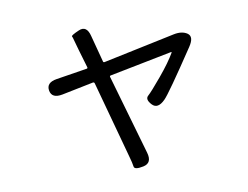

<svg xmlns="http://www.w3.org/2000/svg" viewBox="-75 -705 1149 889"><g transform="rotate(-10 500.0 -260.5)"><path d="M531 76Q488 85 486 68.5Q484 52 474 17L376 -342Q374 -348 368 -347L220 -317Q169 -307 162 -345Q155 -384 206 -392L351 -415Q356 -416 355 -421L330 -506Q323 -531 316 -556Q313 -569 310 -574Q307 -579 346 -596Q385 -613 398 -560L431 -435Q432 -430 438 -431L776 -502Q815 -510 840 -493Q865 -475 836 -432Q704 -234 680 -211Q643 -174 618 -201Q593 -228 610 -243Q627 -258 677 -318Q727 -378 751 -420Q753 -424 748 -423L455 -365Q450 -364 451 -359L559 16Q574 67 531 76Z"/></g></svg>

Font: Resource Han Rounded CN
Style: Regular
Weight: 400
Designer: Cyano Hao (round all glyphs); Ryoko NISHIZUKA  (kana, bopomofo & ideographs); Paul D. Hunt (Latin, Greek & Cyrillic); Sa
Foundry: Cyano Hao
Version: 0.990